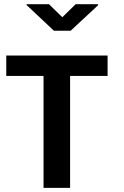

<svg xmlns="http://www.w3.org/2000/svg" viewBox="-20 -908 597 928"><path d="M500 -639.6V-541H318.8V0H190.4V-541H10.3V-639.6ZM454.1 -887.7V-882.8L321.3 -759.3H240.7L108.4 -883.8V-887.7H216.8L281.2 -824.7L345.7 -887.7Z"/></svg>

Font: Yantramanav
Style: Bold
Weight: 700
Version: Version 1.001;PS 1.0;hotconv 1.0.72;makeotf.lib2.5.5900; ttf